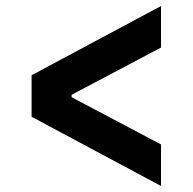

<svg xmlns="http://www.w3.org/2000/svg" viewBox="-20 -624 640 638"><path d="M85 -236V-374L515 -604V-466L218 -309V-301L515 -144V-6Z"/></svg>

Font: iA Writer Duo S
Style: Bold
Weight: 700
Designer: Mike Abbink, Paul van der Laan, Pieter van Rosmalen, Oliver Reichenstein
Foundry: Bold Monday and Information Architects Inc.
Version: Version 2.000